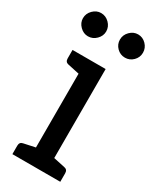

<svg xmlns="http://www.w3.org/2000/svg" viewBox="-184 -755 659 809"><g transform="rotate(30 145.0 -351.0)"><path d="M28 0V-41Q28 -59 44 -62L100 -74V-433L44 -445Q28 -448 28 -466V-507H189V-74L245 -62Q261 -59 261 -41V0ZM112 -645Q112 -623 95 -606Q78 -589 55 -589Q33 -589 16 -606Q-1 -623 -1 -645Q-1 -668 16 -685Q33 -702 55 -702Q78 -702 95 -685Q112 -668 112 -645ZM291 -645Q291 -622 274.5 -605.5Q258 -589 235 -589Q212 -589 195.5 -605.5Q179 -622 179 -645Q179 -668 196 -685Q213 -702 235 -702Q258 -702 274.5 -685Q291 -668 291 -645Z"/></g></svg>

Font: Aleo
Style: Regular
Weight: 400
Designer: Alessio Laiso
Foundry: Alessio Laiso
Version: Version 2.001; ttfautohint (v1.8.4.7-5d5b);gftools[0.9.29]